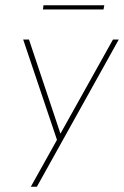

<svg xmlns="http://www.w3.org/2000/svg" viewBox="-20 -528 471 729"><path d="M97 181 409 -378H431L120 181ZM197 5 68 -378H90L214 -7ZM145 -508H376L373 -492H143Z"/></svg>

Font: Josefin Sans Thin Thin
Style: Italic
Weight: 250
Italic angle: -7°
Version: Version 2.000